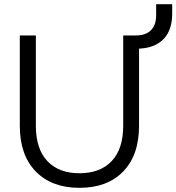

<svg xmlns="http://www.w3.org/2000/svg" viewBox="-20 -885 846 921"><path d="M361 16Q228 16 151.5 -62.5Q75 -141 75 -282V-715H152V-282Q152 -171 207 -112.5Q262 -54 361 -54Q461 -54 516 -112.5Q571 -171 571 -282V-715H632Q679 -715 704 -740Q729 -765 729 -811V-865H806V-820Q806 -732 755.5 -689Q705 -646 610 -652L647 -697V-282Q647 -141 571 -62.5Q495 16 361 16Z"/></svg>

Font: Wix Madefor Display
Style: Regular
Weight: 400
Designer: Dalton Maag Ltd
Foundry: Dalton Maag Ltd
Version: Version 3.100